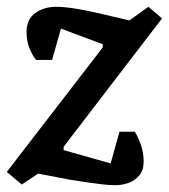

<svg xmlns="http://www.w3.org/2000/svg" viewBox="-41 -533 496 564"><path d="M298 11Q281 11 259 8.5Q237 6 213.5 2.5Q190 -1 165 -5L71 -23L23 9L-21 -28L261 -394V-403L138 -449L112 -357H65Q56 -367 46.5 -389Q37 -411 37 -439Q37 -477 63 -495Q89 -513 123 -513Q146 -513 176 -508.5Q206 -504 245 -495L339 -473L395 -513L435 -479L146 -102V-92L284 -53L310 -146H355Q364 -132 372.5 -108.5Q381 -85 381 -58Q381 -33 368 -17.5Q355 -2 336 4.5Q317 11 298 11Z"/></svg>

Font: Faustina Light SemiBold
Style: Italic
Weight: 600
Italic angle: -8°
Version: Version 1.200